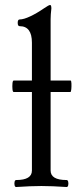

<svg xmlns="http://www.w3.org/2000/svg" viewBox="-20 -746 314 770"><path d="M45 4Q40 4 38.5 -3Q37 -10 38.5 -17Q40 -24 45 -24Q108 -24 108 -62V-377H35Q31 -377 30 -388.5Q29 -400 30 -411.5Q31 -423 35 -423H108V-575Q108 -641 59 -641Q51 -641 51 -654.5Q51 -668 59 -668Q75 -668 101.5 -680.5Q128 -693 157 -713Q176 -726 181 -726Q186 -726 186 -712Q183 -687 183 -669Q183 -651 183 -639V-423H263Q266 -423 266.5 -411.5Q267 -400 266 -388.5Q265 -377 262 -377H183V-62Q183 -24 247 -24Q252 -24 253.5 -17Q255 -10 253.5 -3Q252 4 247 4Q219 2 192.5 1Q166 0 146 0Q126 0 99.5 1Q73 2 45 4Z"/></svg>

Font: Junicode SmExp
Style: Regular
Weight: 400
Width: 6
Designer: Peter S. Baker
Version: Version 2.205; ttfautohint (v1.8.4)